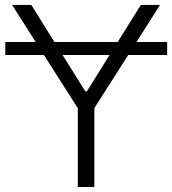

<svg xmlns="http://www.w3.org/2000/svg" viewBox="-20 -747 688 767"><path d="M647.7 -579.2H525.2L619.3 -727.3H542.6L450.3 -579.2H197.4L105.1 -727.3H28.4L122.5 -579.2H1.1V-527.3H155.5L290.8 -315V0H356.9V-315L492.2 -527.3H647.7ZM327.1 -382.1H320.7L230.1 -527.3H417.6Z"/></svg>

Font: TID UI Light
Style: Regular
Weight: 300
Designer: The TID Project Authors
Foundry: Bakken & Bæck
Version: Version 1.001;hotconv 1.0.109;makeotfexe 2.5.65596